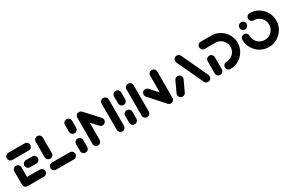

<svg xmlns="http://www.w3.org/2000/svg" viewBox="119 -1550 3906 2582"><g transform="rotate(-30 2072.0 -259.0)"><path d="M40.7 -51.9V-261.1Q40.7 -276.3 48.1 -289.1Q55.6 -301.9 68.3 -309.3Q81.1 -316.7 96.3 -316.7Q111.5 -316.7 124.3 -309.3Q137 -301.9 144.4 -289.1Q151.9 -276.3 151.9 -261.1V-51.9ZM404.8 -55.6Q404.8 -40.4 397.4 -27.6Q390 -14.8 377.2 -7.4Q364.4 0 349.3 0H96.3Q81.1 0 68.3 -7.4Q55.6 -14.8 48.1 -27.6Q40.7 -40.4 40.7 -55.6Q40.7 -70.7 48.1 -83.5Q55.6 -96.3 68.3 -103.7Q81.1 -111.1 96.3 -111.1H349.3Q364.4 -111.1 377.2 -103.7Q390 -96.3 397.4 -83.5Q404.8 -70.7 404.8 -55.6ZM195.6 -259.3Q195.6 -274.4 203 -287.2Q210.4 -300 223.1 -307.4Q235.9 -314.8 251.1 -314.8H349.3Q364.4 -314.8 377.2 -307.4Q390 -300 397.4 -287.2Q404.8 -274.4 404.8 -259.3Q404.8 -244.1 397.4 -231.3Q390 -218.5 377.2 -211.1Q364.4 -203.7 349.3 -203.7H251.1Q235.9 -203.7 223.1 -211.1Q210.4 -218.5 203 -231.3Q195.6 -244.1 195.6 -259.3ZM40.7 -463Q40.7 -478.1 48.1 -490.9Q55.6 -503.7 68.3 -511.1Q81.1 -518.5 96.3 -518.5H349.3Q364.4 -518.5 377.2 -511.1Q390 -503.7 397.4 -490.9Q404.8 -478.1 404.8 -463Q404.8 -447.8 397.4 -435Q390 -422.2 377.2 -414.8Q364.4 -407.4 349.3 -407.4H96.3Q81.1 -407.4 68.3 -414.8Q55.6 -422.2 48.1 -435Q40.7 -447.8 40.7 -463Z M870.4 -55.6Q870.4 -40.4 863 -27.6Q855.6 -14.8 842.8 -7.4Q830 0 814.8 0H538.9Q523.7 0 510.9 -7.4Q498.1 -14.8 490.7 -27.6Q483.3 -40.4 483.3 -55.6Q483.3 -70.7 490.7 -83.5Q498.1 -96.3 510.9 -103.7Q523.7 -111.1 538.9 -111.1H814.8Q830 -111.1 842.8 -103.7Q855.6 -96.3 863 -83.5Q870.4 -70.7 870.4 -55.6ZM544.4 -167.4Q529.3 -167.4 516.5 -174.8Q503.7 -182.2 496.3 -195Q488.9 -207.8 488.9 -223V-463Q488.9 -478.1 496.3 -490.9Q503.7 -503.7 516.5 -511.1Q529.3 -518.5 544.4 -518.5Q559.6 -518.5 572.4 -511.1Q585.2 -503.7 592.6 -490.9Q600 -478.1 600 -463V-223Q600 -207.8 592.6 -195Q585.2 -182.2 572.4 -174.8Q559.6 -167.4 544.4 -167.4Z M998.1 0Q983 0 970.2 -7.4Q957.4 -14.8 950 -27.6Q942.6 -40.4 942.6 -55.6V-163Q942.6 -178.1 950 -190.9Q957.4 -203.7 970.2 -211.1Q983 -218.5 998.1 -218.5Q1013.3 -218.5 1026.1 -211.1Q1038.9 -203.7 1046.3 -190.9Q1053.7 -178.1 1053.7 -163V-55.6Q1053.7 -40.4 1046.3 -27.6Q1038.9 -14.8 1026.1 -7.4Q1013.3 0 998.1 0ZM998.1 -300Q983 -300 970.2 -307.4Q957.4 -314.8 950 -327.6Q942.6 -340.4 942.6 -355.6V-463Q942.6 -478.1 950 -490.9Q957.4 -503.7 970.2 -511.1Q983 -518.5 998.1 -518.5Q1013.3 -518.5 1026.1 -511.1Q1038.9 -503.7 1046.3 -490.9Q1053.7 -478.1 1053.7 -463V-355.6Q1053.7 -340.4 1046.3 -327.6Q1038.9 -314.8 1026.1 -307.4Q1013.3 -300 998.1 -300Z M1190.7 -518.5Q1205.9 -518.5 1218.7 -511.1Q1231.5 -503.7 1238.9 -490.9Q1246.3 -478.1 1246.3 -463V-55.6Q1246.3 -40.4 1238.9 -27.6Q1231.5 -14.8 1218.7 -7.4Q1205.9 0 1190.7 0Q1175.6 0 1162.8 -7.4Q1150 -14.8 1142.6 -27.6Q1135.2 -40.4 1135.2 -55.6V-463Q1135.2 -478.1 1142.6 -490.9Q1150 -503.7 1162.8 -511.1Q1175.6 -518.5 1190.7 -518.5ZM1435.2 -258.5Q1435.2 -243.3 1427.8 -230.6Q1420.4 -217.8 1407.6 -210.4Q1394.8 -203 1379.6 -203Q1367.8 -203 1357.2 -207.8Q1346.7 -212.6 1338.9 -220.7L1155.2 -420.4Q1148.1 -427.8 1144.1 -437.6Q1140 -447.4 1140 -458.1Q1140 -473.3 1147.6 -486.1Q1155.2 -498.9 1168 -506.3Q1180.7 -513.7 1195.6 -513.7Q1207.4 -513.7 1218 -508.9Q1228.5 -504.1 1236.3 -495.9L1420.4 -296.3Q1435.2 -280.4 1435.2 -258.5ZM1568.5 -518.5Q1583.7 -518.5 1596.5 -511.1Q1609.3 -503.7 1616.7 -490.9Q1624.1 -478.1 1624.1 -463V-55.6Q1624.1 -40.4 1616.7 -27.6Q1609.3 -14.8 1596.5 -7.4Q1583.7 0 1568.5 0Q1553.3 0 1540.6 -7.4Q1527.8 -14.8 1520.4 -27.6Q1513 -40.4 1513 -55.6V-463Q1513 -478.1 1520.4 -490.9Q1527.8 -503.7 1540.6 -511.1Q1553.3 -518.5 1568.5 -518.5Z M1761.1 0Q1745.9 0 1733.1 -7.4Q1720.4 -14.8 1713 -27.6Q1705.6 -40.4 1705.6 -55.6V-163Q1705.6 -178.1 1713 -190.9Q1720.4 -203.7 1733.1 -211.1Q1745.9 -218.5 1761.1 -218.5Q1776.3 -218.5 1789.1 -211.1Q1801.9 -203.7 1809.3 -190.9Q1816.7 -178.1 1816.7 -163V-55.6Q1816.7 -40.4 1809.3 -27.6Q1801.9 -14.8 1789.1 -7.4Q1776.3 0 1761.1 0ZM1761.1 -300Q1745.9 -300 1733.1 -307.4Q1720.4 -314.8 1713 -327.6Q1705.6 -340.4 1705.6 -355.6V-463Q1705.6 -478.1 1713 -490.9Q1720.4 -503.7 1733.1 -511.1Q1745.9 -518.5 1761.1 -518.5Q1776.3 -518.5 1789.1 -511.1Q1801.9 -503.7 1809.3 -490.9Q1816.7 -478.1 1816.7 -463V-355.6Q1816.7 -340.4 1809.3 -327.6Q1801.9 -314.8 1789.1 -307.4Q1776.3 -300 1761.1 -300Z M1953.7 0Q1938.5 0 1925.7 -7.4Q1913 -14.8 1905.6 -27.6Q1898.1 -40.4 1898.1 -55.6V-463Q1898.1 -478.1 1905.6 -490.9Q1913 -503.7 1925.7 -511.1Q1938.5 -518.5 1953.7 -518.5Q1968.9 -518.5 1981.7 -511.1Q1994.4 -503.7 2001.9 -490.9Q2009.3 -478.1 2009.3 -463V-55.6Q2009.3 -40.4 2001.9 -27.6Q1994.4 -14.8 1981.7 -7.4Q1968.9 0 1953.7 0ZM2061.9 -284.1Q2061.9 -299.3 2069.3 -312Q2076.7 -324.8 2089.4 -332.2Q2102.2 -339.6 2117.4 -339.6Q2129.6 -339.6 2140.4 -334.8Q2151.1 -330 2158.9 -321.1L2367.4 -88.1L2284.4 -14.1L2075.9 -247Q2061.9 -263 2061.9 -284.1ZM2321.5 0Q2306.3 0 2293.5 -7.4Q2280.7 -14.8 2273.3 -27.6Q2265.9 -40.4 2265.9 -55.6V-463Q2265.9 -478.1 2273.3 -490.9Q2280.7 -503.7 2293.5 -511.1Q2306.3 -518.5 2321.5 -518.5Q2336.7 -518.5 2349.4 -511.1Q2362.2 -503.7 2369.6 -490.9Q2377 -478.1 2377 -463V-55.6Q2377 -40.4 2369.6 -27.6Q2362.2 -14.8 2349.4 -7.4Q2336.7 0 2321.5 0Z M2504.8 0Q2489.6 0 2476.9 -7.4Q2464.1 -14.8 2456.7 -27.6Q2449.3 -40.4 2449.3 -55.6Q2449.3 -68.5 2455.2 -80.4L2530.7 -242.6Q2537.8 -256.7 2551.1 -265.2Q2564.4 -273.7 2580.7 -273.7Q2595.9 -273.7 2608.7 -266.3Q2621.5 -258.9 2628.9 -246.1Q2636.3 -233.3 2636.3 -218.1Q2636.3 -205.2 2630.4 -193.3L2554.8 -31.1Q2547.8 -17 2534.4 -8.5Q2521.1 0 2504.8 0ZM2955.2 -55.6Q2955.2 -40.7 2947.8 -28Q2940.4 -15.2 2927.6 -7.6Q2914.8 0 2899.6 0Q2883.7 0 2870.2 -8.5Q2856.7 -17 2849.6 -31.1L2660 -438.1Q2654.4 -450.4 2654.4 -463Q2654.4 -477.8 2661.9 -490.6Q2669.3 -503.3 2682 -510.9Q2694.8 -518.5 2710 -518.5Q2725.9 -518.5 2739.4 -510Q2753 -501.5 2760 -487.4L2949.6 -80.4Q2955.2 -68.1 2955.2 -55.6Z M3088.5 -298.5Q3103.7 -298.5 3116.5 -291.1Q3129.3 -283.7 3136.7 -270.9Q3144.1 -258.1 3144.1 -243V-55.6Q3144.1 -40.4 3136.7 -27.6Q3129.3 -14.8 3116.5 -7.4Q3103.7 0 3088.5 0Q3073.3 0 3060.6 -7.4Q3047.8 -14.8 3040.4 -27.6Q3033 -40.4 3033 -55.6V-243Q3033 -258.1 3040.4 -270.9Q3047.8 -283.7 3060.6 -291.1Q3073.3 -298.5 3088.5 -298.5ZM3192.2 -55.6Q3192.2 -70.7 3199.6 -83.5Q3207 -96.3 3219.8 -103.7Q3232.6 -111.1 3247.8 -111.1Q3287.8 -111.1 3321.9 -131.1Q3355.9 -151.1 3375.9 -185.2Q3395.9 -219.3 3395.9 -259.6Q3395.9 -299.6 3375.9 -333.5Q3355.9 -367.4 3321.9 -387.4Q3287.8 -407.4 3247.8 -407.4H3083Q3067.8 -407.4 3055 -414.8Q3042.2 -422.2 3034.8 -435Q3027.4 -447.8 3027.4 -463Q3027.4 -478.1 3034.8 -490.9Q3042.2 -503.7 3055 -511.1Q3067.8 -518.5 3083 -518.5H3247.8Q3318.1 -518.5 3377.6 -483.7Q3437 -448.9 3472 -389.4Q3507 -330 3507 -259.6Q3507 -188.9 3472 -129.3Q3437 -69.6 3377.6 -34.8Q3318.1 0 3247.8 0Q3232.6 0 3219.8 -7.4Q3207 -14.8 3199.6 -27.6Q3192.2 -40.4 3192.2 -55.6Z M3627.4 -418.1Q3627.4 -433.3 3634.8 -446.1Q3642.2 -458.9 3655 -466.3Q3667.8 -473.7 3683 -473.7Q3698.1 -473.7 3710.9 -466.3Q3723.7 -458.9 3731.1 -446.1Q3738.5 -433.3 3738.5 -418.1Q3738.5 -403 3731.1 -390.2Q3723.7 -377.4 3710.9 -370Q3698.1 -362.6 3683 -362.6Q3667.8 -362.6 3655 -370Q3642.2 -377.4 3634.8 -390.2Q3627.4 -403 3627.4 -418.1ZM3788.5 -466.7Q3788.5 -481.9 3795.9 -494.6Q3803.3 -507.4 3816.1 -514.8Q3828.9 -522.2 3844.1 -522.2Q3915.6 -522.2 3975.9 -486.9Q4036.3 -451.5 4071.7 -391.1Q4107 -330.7 4107 -259.3Q4107 -187.8 4071.7 -127.4Q4036.3 -67 3975.9 -31.7Q3915.6 3.7 3844.1 3.7Q3772.6 3.7 3712.2 -31.7Q3651.9 -67 3616.5 -127.4Q3581.1 -187.8 3581.1 -259.3Q3581.1 -274.4 3588.5 -287.2Q3595.9 -300 3608.7 -307.4Q3621.5 -314.8 3636.7 -314.8Q3651.9 -314.8 3664.6 -307.4Q3677.4 -300 3684.8 -287.2Q3692.2 -274.4 3692.2 -259.3Q3692.2 -217.8 3712.6 -183Q3733 -148.1 3767.8 -127.8Q3802.6 -107.4 3844.1 -107.4Q3885.6 -107.4 3920.4 -127.8Q3955.2 -148.1 3975.6 -183Q3995.9 -217.8 3995.9 -259.3Q3995.9 -300.7 3975.6 -335.6Q3955.2 -370.4 3920.4 -390.7Q3885.6 -411.1 3844.1 -411.1Q3828.9 -411.1 3816.1 -418.5Q3803.3 -425.9 3795.9 -438.7Q3788.5 -451.5 3788.5 -466.7Z"/></g></svg>

Font: 26F Galaxy Sans Black
Style: Regular
Weight: 900
Designer: C₂₉H₂₅N₃O₅
Version: Version 1.100